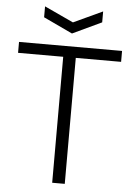

<svg xmlns="http://www.w3.org/2000/svg" viewBox="-62 -989 712 1034"><g transform="rotate(5 294.5 -471.5)"><path d="M260 -681H16V-740H573V-681H328V0H260ZM139 -943 296 -870 453 -943V-884L296 -810L139 -884Z"/></g></svg>

Font: EncodeSans
Style: Light
Weight: 300
Designer: Pablo Impallari, Andres Torresi
Foundry: Pablo Impallari, Andres Torresi
Version: Version 1.000; ttfautohint (v1.4.1)